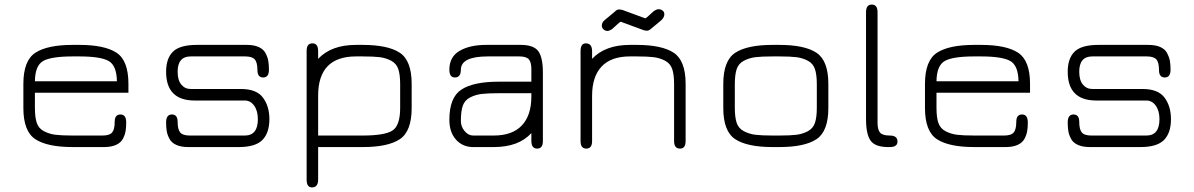

<svg xmlns="http://www.w3.org/2000/svg" viewBox="-20 -648 5261 846"><path d="M545.9 -278.3V-239.3H133.8V-172.9Q133.8 -130.9 142.1 -106.4Q150.4 -82 173.8 -69.8Q197.3 -57.6 224.1 -54.2Q251 -50.8 300.8 -50.8H431.6Q462.9 -50.8 474.1 -64.5Q485.4 -78.1 485.4 -111.3Q485.4 -143.6 510.7 -143.6Q536.1 -143.6 536.1 -108.4Q536.1 -85.9 533.2 -69.3Q530.3 -52.7 521 -35.6Q511.7 -18.6 490.7 -9.3Q469.7 0 438.5 0H300.8Q188.5 0 135.7 -34.7Q83 -69.3 83 -171.9V-278.3Q83 -380.9 135.7 -415.5Q188.5 -450.2 300.8 -450.2H329.1Q441.4 -450.2 493.7 -415.5Q545.9 -380.9 545.9 -278.3ZM329.1 -399.4H300.8Q206.1 -399.4 170.4 -379.4Q134.8 -359.4 133.8 -290H495.1Q494.1 -359.4 458.5 -379.4Q422.9 -399.4 329.1 -399.4Z M809.6 0Q778.3 0 757.3 -9.3Q736.3 -18.6 727.1 -35.6Q717.8 -52.7 714.8 -69.3Q711.9 -85.9 711.9 -108.4Q711.9 -143.6 737.3 -143.6Q762.7 -143.6 762.7 -111.3Q762.7 -78.1 773.9 -64.5Q785.2 -50.8 816.4 -50.8H1058.6Q1116.2 -50.8 1116.2 -123Q1116.2 -159.2 1100.1 -182.1Q1084 -205.1 1058.6 -205.1H837.9Q711.9 -205.1 711.9 -332Q711.9 -390.6 742.2 -420.4Q772.5 -450.2 847.7 -450.2H1067.4Q1098.6 -450.2 1119.6 -440.9Q1140.6 -431.6 1149.9 -414.1Q1159.2 -396.5 1162.1 -379.9Q1165 -363.3 1165 -340.8Q1165 -306.6 1139.6 -306.6Q1114.3 -306.6 1114.3 -338.9Q1114.3 -373 1102.5 -386.2Q1090.8 -399.4 1060.5 -399.4H820.3Q762.7 -399.4 762.7 -332Q762.7 -294.9 778.8 -275.4Q794.9 -255.9 820.3 -255.9H1042Q1110.4 -255.9 1138.7 -217.8Q1167 -179.7 1167 -123Q1167 -62.5 1136.2 -31.2Q1105.5 0 1032.2 0Z M1743.2 -277.3Q1743.2 -319.3 1734.9 -343.8Q1726.6 -368.2 1703.6 -380.4Q1680.7 -392.6 1653.8 -396Q1627 -399.4 1577.1 -399.4H1548.8Q1381.8 -399.4 1381.8 -226.6V-50.8H1578.1Q1673.8 -50.8 1708.5 -72.3Q1743.2 -93.8 1743.2 -172.9ZM1793.9 -171.9Q1793.9 -69.3 1741.7 -34.7Q1689.5 0 1578.1 0H1381.8V143.6Q1381.8 177.7 1354.5 177.7Q1331.1 177.7 1331.1 143.6V-423.8Q1331.1 -457 1356.4 -457Q1381.8 -457 1381.8 -422.9V-388.7Q1439.5 -450.2 1548.8 -450.2H1577.1Q1689.5 -450.2 1741.7 -415.5Q1793.9 -380.9 1793.9 -278.3Z M2177.7 -237.3Q2127.9 -237.3 2101.1 -233.9Q2074.2 -230.5 2050.8 -218.3Q2027.3 -206.1 2019 -181.6Q2010.7 -157.2 2010.7 -115.2Q2010.7 -89.8 2027.3 -70.3Q2043.9 -50.8 2064.5 -50.8H2155.3Q2237.3 -50.8 2279.3 -95.2Q2321.3 -139.6 2321.3 -222.7V-237.3ZM2177.7 -288.1H2321.3V-343.8Q2321.3 -374 2310.1 -386.7Q2298.8 -399.4 2267.6 -399.4H2129.9Q2010.7 -399.4 2010.7 -340.8Q2010.7 -306.6 1984.4 -306.6Q1960 -306.6 1960 -340.8Q1960 -397.5 2004.9 -423.8Q2049.8 -450.2 2123 -450.2H2274.4Q2331.1 -450.2 2351.6 -422.9Q2372.1 -395.5 2372.1 -327.1V-26.4Q2372.1 6.8 2346.7 6.8Q2321.3 6.8 2321.3 -27.3V-61.5Q2265.6 0 2155.3 0H2064.5Q2018.6 0 1989.3 -32.7Q1960 -65.4 1960 -120.1Q1960 -218.8 2013.2 -253.4Q2066.4 -288.1 2177.7 -288.1Z M2755.9 -399.4Q2672.9 -399.4 2630.9 -355Q2588.9 -310.5 2588.9 -225.6V-26.4Q2588.9 6.8 2563.5 6.8Q2538.1 6.8 2538.1 -26.4V-422.9Q2538.1 -457 2561.5 -457Q2588.9 -457 2588.9 -421.9V-388.7Q2646.5 -450.2 2755.9 -450.2H2784.2Q2896.5 -450.2 2948.7 -415.5Q3001 -380.9 3001 -278.3V-26.4Q3001 6.8 2976.6 6.8Q2950.2 6.8 2950.2 -26.4V-277.3Q2950.2 -319.3 2941.9 -343.8Q2933.6 -368.2 2910.6 -380.4Q2887.7 -392.6 2860.8 -396Q2834 -399.4 2784.2 -399.4ZM2822.3 -567.4Q2825.2 -567.4 2830.1 -571.3L2860.4 -598.6Q2873 -607.4 2881.8 -607.4Q2891.6 -607.4 2899.4 -601.6Q2907.2 -595.7 2907.2 -585Q2907.2 -571.3 2893.6 -558.6L2847.7 -520.5Q2839.8 -512.7 2829.1 -512.7Q2827.1 -512.7 2825.2 -513.2Q2823.2 -513.7 2821.8 -513.7Q2820.3 -513.7 2819.3 -514.6H2817.4L2721.7 -549.8Q2719.7 -551.8 2715.8 -551.8Q2712.9 -551.8 2708 -547.9L2677.7 -520.5Q2665 -511.7 2656.2 -511.7Q2647.5 -511.7 2639.6 -518.1Q2631.8 -524.4 2631.8 -535.2Q2631.8 -549.8 2645.5 -560.5L2690.4 -597.7Q2697.3 -606.4 2709 -606.4Q2710.9 -606.4 2715.8 -605.5Q2720.7 -604.5 2721.7 -604.5L2817.4 -569.3Z M3413.1 0H3384.8Q3272.5 0 3219.7 -34.7Q3167 -69.3 3167 -171.9V-278.3Q3167 -380.9 3219.7 -415.5Q3272.5 -450.2 3384.8 -450.2H3413.1Q3525.4 -450.2 3577.6 -415.5Q3629.9 -380.9 3629.9 -278.3V-171.9Q3629.9 -69.3 3577.6 -34.7Q3525.4 0 3413.1 0ZM3384.8 -50.8H3413.1Q3462.9 -50.8 3489.7 -54.2Q3516.6 -57.6 3539.6 -69.8Q3562.5 -82 3570.8 -106.4Q3579.1 -130.9 3579.1 -172.9V-277.3Q3579.1 -319.3 3570.8 -343.8Q3562.5 -368.2 3539.6 -380.4Q3516.6 -392.6 3489.7 -396Q3462.9 -399.4 3413.1 -399.4H3384.8Q3335 -399.4 3308.1 -396Q3281.2 -392.6 3257.8 -380.4Q3234.4 -368.2 3226.1 -343.8Q3217.8 -319.3 3217.8 -277.3V-172.9Q3217.8 -130.9 3226.1 -106.4Q3234.4 -82 3257.8 -69.8Q3281.2 -57.6 3308.1 -54.2Q3335 -50.8 3384.8 -50.8Z M3900.4 0H3893.6Q3836.9 0 3816.4 -27.8Q3795.9 -55.7 3795.9 -124V-593.8Q3795.9 -627.9 3821.3 -627.9Q3846.7 -627.9 3846.7 -593.8V-107.4Q3846.7 -76.2 3857.9 -63.5Q3869.1 -50.8 3900.4 -50.8Q3934.6 -50.8 3934.6 -24.4Q3934.6 0 3900.4 0Z M4518.6 -278.3V-239.3H4106.4V-172.9Q4106.4 -130.9 4114.7 -106.4Q4123 -82 4146.5 -69.8Q4169.9 -57.6 4196.8 -54.2Q4223.6 -50.8 4273.4 -50.8H4404.3Q4435.5 -50.8 4446.8 -64.5Q4458 -78.1 4458 -111.3Q4458 -143.6 4483.4 -143.6Q4508.8 -143.6 4508.8 -108.4Q4508.8 -85.9 4505.9 -69.3Q4502.9 -52.7 4493.7 -35.6Q4484.4 -18.6 4463.4 -9.3Q4442.4 0 4411.1 0H4273.4Q4161.1 0 4108.4 -34.7Q4055.7 -69.3 4055.7 -171.9V-278.3Q4055.7 -380.9 4108.4 -415.5Q4161.1 -450.2 4273.4 -450.2H4301.8Q4414.1 -450.2 4466.3 -415.5Q4518.6 -380.9 4518.6 -278.3ZM4301.8 -399.4H4273.4Q4178.7 -399.4 4143.1 -379.4Q4107.4 -359.4 4106.4 -290H4467.8Q4466.8 -359.4 4431.2 -379.4Q4395.5 -399.4 4301.8 -399.4Z M4782.2 0Q4751 0 4730 -9.3Q4709 -18.6 4699.7 -35.6Q4690.4 -52.7 4687.5 -69.3Q4684.6 -85.9 4684.6 -108.4Q4684.6 -143.6 4710 -143.6Q4735.4 -143.6 4735.4 -111.3Q4735.4 -78.1 4746.6 -64.5Q4757.8 -50.8 4789.1 -50.8H5031.2Q5088.9 -50.8 5088.9 -123Q5088.9 -159.2 5072.8 -182.1Q5056.6 -205.1 5031.2 -205.1H4810.5Q4684.6 -205.1 4684.6 -332Q4684.6 -390.6 4714.8 -420.4Q4745.1 -450.2 4820.3 -450.2H5040Q5071.3 -450.2 5092.3 -440.9Q5113.3 -431.6 5122.6 -414.1Q5131.8 -396.5 5134.8 -379.9Q5137.7 -363.3 5137.7 -340.8Q5137.7 -306.6 5112.3 -306.6Q5086.9 -306.6 5086.9 -338.9Q5086.9 -373 5075.2 -386.2Q5063.5 -399.4 5033.2 -399.4H4793Q4735.4 -399.4 4735.4 -332Q4735.4 -294.9 4751.5 -275.4Q4767.6 -255.9 4793 -255.9H5014.6Q5083 -255.9 5111.3 -217.8Q5139.6 -179.7 5139.6 -123Q5139.6 -62.5 5108.9 -31.2Q5078.1 0 5004.9 0Z"/></svg>

Font: Jura
Style: Book
Weight: 400
Version: Version 2.3